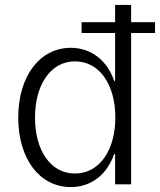

<svg xmlns="http://www.w3.org/2000/svg" viewBox="-20 -748 649 779"><path d="M267 11C354 11 416 -44 443 -123H447V0H512V-614H609V-658H512V-728H447V-658H311V-614H447V-420H443C417 -498 354 -554 267 -554C143 -554 54 -441 54 -271C54 -103 141 11 267 11ZM122 -271C122 -402 184 -499 284 -499C385 -499 448 -403 448 -271C448 -142 386 -44 284 -44C183 -44 122 -141 122 -271Z"/></svg>

Font: Wafeq Light
Style: Regular
Weight: 300
Designer: Rasmus Andersson & Azza Alameddine
Foundry: Google & TypeTogether
Version: Version 3.000;January 28, 2025;FontCreator 15.0.0.3014 64-bi